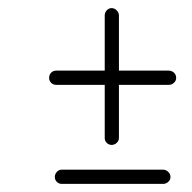

<svg xmlns="http://www.w3.org/2000/svg" viewBox="-20 -486 474 473"><path d="M255 -466Q262 -466 267.5 -460.5Q273 -455 273 -448Q273 -373 273 -297.5Q273 -222 273 -146Q273 -139 267.5 -134Q262 -129 255 -129Q248 -129 243 -134Q238 -139 238 -146Q238 -222 238 -297.5Q238 -373 238 -448Q238 -455 243 -460.5Q248 -466 255 -466ZM101 -294Q101 -302 106 -307Q111 -312 118 -312Q188 -312 257.5 -312Q327 -312 396 -312Q403 -312 408.5 -307Q414 -302 414 -294Q414 -287 408.5 -282Q403 -277 396 -277Q327 -277 257.5 -277Q188 -277 118 -277Q111 -277 106 -282Q101 -287 101 -294ZM115 -50Q115 -57 120 -62.5Q125 -68 132 -68Q195 -68 257.5 -68Q320 -68 382 -68Q389 -68 394.5 -62.5Q400 -57 400 -50Q400 -43 394.5 -38Q389 -33 382 -33Q320 -33 257.5 -33Q195 -33 132 -33Q125 -33 120 -38Q115 -43 115 -50Z"/></svg>

Font: FRB American Cursive Guidelines Arrows
Style: Italic
Weight: 400
Italic angle: -25°
Version: Version 2.0;Modular Font Editor K font №1